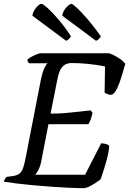

<svg xmlns="http://www.w3.org/2000/svg" viewBox="-30 -982 674 1002"><path d="M407 0Q376 0 332 -2Q288 -4 238.5 -7.5Q189 -11 140.5 -15.5Q92 -20 52.5 -25Q13 -30 -10 -34Q-8 -42 -3.5 -49Q1 -56 5 -59L35 -63Q59 -66 71.5 -76Q84 -86 91 -106.5Q98 -127 105 -164L184 -570Q192 -607 202 -627.5Q212 -648 219 -652H121Q119 -654 116 -659Q113 -664 113 -671Q120 -678 134 -685.5Q148 -693 161.5 -698.5Q175 -704 180 -704H540Q563 -696 587 -681Q611 -666 624 -649Q614 -613 603.5 -579.5Q593 -546 582 -522.5Q571 -499 559 -491Q549 -484 534.5 -489.5Q520 -495 516 -498L518 -635Q501 -639 473.5 -643Q446 -647 413 -650Q380 -653 344 -653Q319 -653 304 -641Q289 -629 281.5 -610.5Q274 -592 270 -571L234 -389Q275 -389 311 -392Q347 -395 380 -399Q413 -403 443 -406L453 -393Q448 -371 442 -355.5Q436 -340 431 -334H223L185 -139Q180 -113 170.5 -95.5Q161 -78 154 -70H414L498 -234Q514 -234 527.5 -229Q541 -224 540 -217Q538 -191 529.5 -158Q521 -125 511.5 -95Q502 -65 495 -46Q485 -38 468 -27Q451 -16 434.5 -8Q418 0 407 0ZM471 -769 295 -900Q297 -916 306 -930Q315 -944 326 -953Q337 -962 342 -962Q349 -962 371.5 -941Q394 -920 426.5 -882.5Q459 -845 496 -793Q495 -787 486.5 -779Q478 -771 471 -769ZM315 -769 139 -900Q141 -915 149.5 -929Q158 -943 168.5 -952.5Q179 -962 186 -962Q194 -962 218.5 -940Q243 -918 275.5 -880Q308 -842 340 -793Q339 -788 331 -780Q323 -772 315 -769Z"/></svg>

Font: Texturina Medium
Style: Italic
Weight: 500
Italic angle: -11°
Designer: Guillermo Torres Carreño
Foundry: Omnibus-Type
Version: Version 1.002